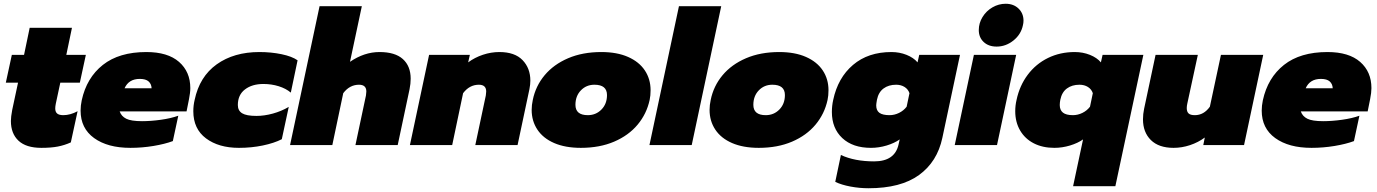

<svg xmlns="http://www.w3.org/2000/svg" viewBox="-20 -772 7331 1022"><path d="M38 -128Q38 -150 45 -187L76 -332H11L43 -480H108L138 -624H363L333 -480H437L405 -332H301L277 -220Q274 -205 274 -195Q274 -176 284.5 -167.5Q295 -159 317 -159Q354 -159 393 -180L357 -14Q324 1 288 8Q252 15 200 15Q119 15 78.5 -23Q38 -61 38 -128Z M409 -183Q409 -210 415 -238Q441 -358 527.5 -426.5Q614 -495 759 -495Q873 -495 933 -442.5Q993 -390 993 -303Q993 -279 986 -244L973 -179H617Q626 -153 652 -140Q678 -127 736 -127Q783 -127 836.5 -134.5Q890 -142 929 -156L900 -21Q857 -5 796.5 5Q736 15 674 15Q553 15 481 -37Q409 -89 409 -183ZM787 -302Q786 -325 771 -338.5Q756 -352 724 -352Q665 -352 643 -302Z M1009 -180Q1009 -211 1016 -240Q1042 -364 1133.5 -429.5Q1225 -495 1361 -495Q1423 -495 1478.5 -483.5Q1534 -472 1564 -451L1528 -279Q1502 -301 1463.5 -313Q1425 -325 1382 -325Q1322 -325 1284 -296Q1246 -267 1246 -213Q1246 -183 1269 -169Q1292 -155 1345 -155Q1387 -155 1432.5 -167.5Q1478 -180 1517 -203L1480 -31Q1439 -10 1378.5 2.5Q1318 15 1252 15Q1144 15 1076.5 -35.5Q1009 -86 1009 -180Z M1681 -739H1906L1843 -443Q1919 -495 2000 -495Q2083 -495 2124.5 -457.5Q2166 -420 2166 -353Q2166 -327 2160 -297L2097 0H1872L1928 -264Q1930 -280 1930 -285Q1930 -321 1891 -321Q1841 -321 1807 -276L1749 0H1524Z M2264 -480H2481L2472 -440Q2507 -466 2550.5 -480.5Q2594 -495 2638 -495Q2720 -495 2761.5 -452Q2803 -409 2803 -343Q2803 -322 2798 -297L2735 0H2510L2566 -264Q2568 -280 2568 -285Q2568 -321 2529 -321Q2479 -321 2445 -276L2387 0H2162Z M2810 -187Q2810 -213 2816 -240Q2831 -314 2879 -371.5Q2927 -429 3004 -462Q3081 -495 3181 -495Q3264 -495 3323 -469Q3382 -443 3412.5 -397Q3443 -351 3443 -292Q3443 -263 3438 -240Q3422 -166 3374 -108.5Q3326 -51 3249 -18Q3172 15 3072 15Q2989 15 2930 -10.5Q2871 -36 2840.5 -82Q2810 -128 2810 -187ZM3211 -266Q3211 -321 3144 -321Q3101 -321 3072 -291Q3043 -261 3043 -214Q3043 -159 3109 -159Q3152 -159 3181.5 -189Q3211 -219 3211 -266Z M3594 -739H3819L3662 0H3437Z M3757 -187Q3757 -213 3763 -240Q3778 -314 3826 -371.5Q3874 -429 3951 -462Q4028 -495 4128 -495Q4211 -495 4270 -469Q4329 -443 4359.5 -397Q4390 -351 4390 -292Q4390 -263 4385 -240Q4369 -166 4321 -108.5Q4273 -51 4196 -18Q4119 15 4019 15Q3936 15 3877 -10.5Q3818 -36 3787.5 -82Q3757 -128 3757 -187ZM4158 -266Q4158 -321 4091 -321Q4048 -321 4019 -291Q3990 -261 3990 -214Q3990 -159 4056 -159Q4099 -159 4128.5 -189Q4158 -219 4158 -266Z M4426 196 4456 53Q4529 87 4633 87Q4743 87 4763 -3L4769 -30Q4741 -10 4699.5 2.5Q4658 15 4616 15Q4519 15 4463.5 -37Q4408 -89 4408 -176Q4408 -209 4415 -240Q4440 -358 4520.5 -426.5Q4601 -495 4725 -495Q4768 -495 4805.5 -480Q4843 -465 4864 -440L4873 -480H5090L4996 -38Q4969 89 4872 159.5Q4775 230 4603 230Q4555 230 4507 221Q4459 212 4426 196ZM4806 -204 4821 -276Q4814 -297 4795 -309Q4776 -321 4750 -321Q4710 -321 4683 -301Q4656 -281 4648 -241Q4644 -219 4644 -211Q4644 -184 4661 -171.5Q4678 -159 4715 -159Q4741 -159 4765.5 -171Q4790 -183 4806 -204Z M5190 -612Q5190 -649 5210 -681.5Q5230 -714 5263 -733Q5296 -752 5333 -752Q5375 -752 5401.5 -726.5Q5428 -701 5428 -662Q5428 -650 5425 -638Q5415 -589 5374.5 -556.5Q5334 -524 5285 -524Q5242 -524 5216 -548.5Q5190 -573 5190 -612ZM5164 -480H5389L5287 0H5062Z M5745 -30Q5717 -10 5675.5 2.5Q5634 15 5592 15Q5530 15 5483 -9Q5436 -33 5410 -77.5Q5384 -122 5384 -180Q5384 -211 5391 -240Q5407 -316 5450.5 -374Q5494 -432 5558.5 -463.5Q5623 -495 5701 -495Q5744 -495 5781.5 -480Q5819 -465 5840 -440L5849 -480H6066L5917 219H5692ZM5782 -204 5797 -276Q5790 -297 5771 -309Q5752 -321 5726 -321Q5686 -321 5659 -301Q5632 -281 5624 -241Q5621 -226 5621 -213Q5621 -186 5638 -172.5Q5655 -159 5691 -159Q5717 -159 5741.5 -171Q5766 -183 5782 -204Z M6064 -137Q6064 -165 6070 -193L6131 -480H6356L6300 -221Q6297 -208 6297 -197Q6297 -177 6307 -168Q6317 -159 6340 -159Q6388 -159 6420 -204L6479 -480H6704L6602 0H6385L6393 -40Q6358 -14 6314.5 0.5Q6271 15 6227 15Q6148 15 6106 -26.5Q6064 -68 6064 -137Z M6696 -183Q6696 -210 6702 -238Q6728 -358 6814.5 -426.5Q6901 -495 7046 -495Q7160 -495 7220 -442.5Q7280 -390 7280 -303Q7280 -279 7273 -244L7260 -179H6904Q6913 -153 6939 -140Q6965 -127 7023 -127Q7070 -127 7123.5 -134.5Q7177 -142 7216 -156L7187 -21Q7144 -5 7083.5 5Q7023 15 6961 15Q6840 15 6768 -37Q6696 -89 6696 -183ZM7074 -302Q7073 -325 7058 -338.5Q7043 -352 7011 -352Q6952 -352 6930 -302Z"/></svg>

Font: Prompt Black
Style: Italic
Weight: 900
Italic angle: -12°
Designer: Katatrad Team
Foundry: CadsonDemak
Version: Version 1.001